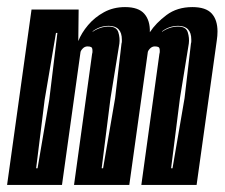

<svg xmlns="http://www.w3.org/2000/svg" viewBox="-29 -522 634 542"><path d="M-9 0 60 -495H193L192 -406Q201 -429 219.5 -451Q238 -473 264.5 -487.5Q291 -502 324 -502Q362 -502 378.5 -483Q395 -464 394 -431Q411 -457 441 -479.5Q471 -502 514 -502Q552 -502 568.5 -484Q585 -466 585 -433Q585 -427 584.5 -421Q584 -415 583 -408L526 0H370L421 -370Q422 -373 422 -375.5Q422 -378 422 -379Q422 -387 418.5 -389Q415 -391 408 -391Q400 -391 394 -384.5Q388 -378 388 -373L336 0H180L231 -370Q232 -373 232 -375.5Q232 -378 232 -379Q232 -387 228.5 -389Q225 -391 218 -391Q210 -391 204 -384.5Q198 -378 198 -373L146 0ZM258 -47H262L296 -245L314 -399Q315 -402 315 -405Q315 -408 315 -410Q315 -449 278 -449Q253 -449 233 -434L232 -432Q254 -447 278 -447Q300 -447 305 -431Q310 -415 308 -399L283 -245ZM454 -47H458L492 -245L510 -399Q511 -402 511 -405Q511 -408 511 -410Q511 -449 474 -449Q449 -449 429 -434L428 -432Q450 -447 474 -447Q496 -447 501 -431Q506 -415 504 -399L479 -245ZM73 -47H77L110 -240L133 -429H129L97 -240Z"/></svg>

Font: Alumni Sans Inline One
Style: Italic
Weight: 400
Italic angle: -8°
Designer: Robert E. Leuschke
Foundry: Robert E. Leuschke
Version: Version 1.100; ttfautohint (v1.8.3)